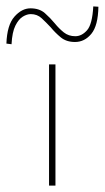

<svg xmlns="http://www.w3.org/2000/svg" viewBox="-59 -579 327 599"><path d="M94 -378H114V0H94ZM175 -448Q148 -448 130.5 -462.5Q113 -477 99 -494Q85 -509 71 -522Q57 -535 37 -535Q25 -535 12 -527Q-1 -519 -11 -499Q-21 -479 -23 -441L-39 -443Q-37 -501 -14 -527Q9 -553 36 -553Q64 -553 81 -538Q98 -523 112 -506Q125 -490 140 -478Q155 -466 176 -466Q196 -466 212.5 -484.5Q229 -503 232 -559L248 -558Q247 -499 226 -473.5Q205 -448 175 -448Z"/></svg>

Font: Synthetic Thin
Style: Regular
Weight: 100
Designer: Santiago Orozco
Foundry: Typemade
Version: Version 2.000; ttfautohint (v1.8.4.7-5d5b)